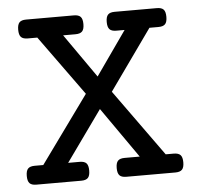

<svg xmlns="http://www.w3.org/2000/svg" viewBox="-46 -627 692 673"><g transform="rotate(-5 300.0 -290.0)"><path d="M560.5 -546.4Q560.5 -528.3 553.5 -520.8Q546.4 -513.2 529.8 -513.2H498L347.2 -301.3L516.1 -66.4H544.4Q561 -66.4 568.1 -58.8Q575.2 -51.3 575.2 -33.2Q575.2 -15.1 568.1 -7.6Q561 0 544.4 0H371.6Q355 0 347.9 -7.6Q340.8 -15.1 340.8 -33.2Q340.8 -51.3 347.9 -58.8Q355 -66.4 371.6 -66.4H424.8L300.3 -244.6L172.9 -66.4H213.4Q230 -66.4 237.1 -58.8Q244.1 -51.3 244.1 -33.2Q244.1 -15.1 237.1 -7.6Q230 0 213.4 0H55.2Q38.6 0 31.5 -7.6Q24.4 -15.1 24.4 -33.2Q24.4 -51.3 31.5 -58.8Q38.6 -66.4 55.2 -66.4H85.4L255.9 -302.2L103.5 -513.2H69.8Q53.2 -513.2 46.1 -520.8Q39.1 -528.3 39.1 -546.4Q39.1 -564.5 46.1 -572Q53.2 -579.6 69.8 -579.6H237.8Q254.4 -579.6 261.5 -572Q268.6 -564.5 268.6 -546.4Q268.6 -528.3 261.5 -520.8Q254.4 -513.2 237.8 -513.2H194.3L302.2 -358.9L410.6 -513.2H381.3Q364.7 -513.2 357.7 -520.8Q350.6 -528.3 350.6 -546.4Q350.6 -564.5 357.7 -572Q364.7 -579.6 381.3 -579.6H529.8Q546.4 -579.6 553.5 -572Q560.5 -564.5 560.5 -546.4Z"/></g></svg>

Font: Courier Prime
Style: Regular
Weight: 400
Designer: Alan Dague-Greene, Quote-Unquote Apps
Foundry: Quote-Unquote Apps
Version: Version 3.018